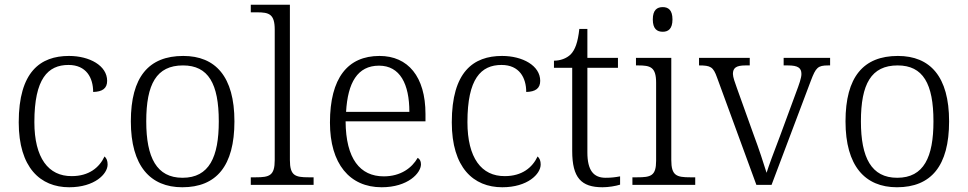

<svg xmlns="http://www.w3.org/2000/svg" viewBox="-20 -780 4083 810"><path d="M272 10C379 10 434 -46 434 -86C434 -101 430 -112 421 -120C399 -73 355 -37 283 -37C184 -36 125 -114 125 -265C125 -448 182 -506 269 -506C344 -506 373 -452 373 -392C412 -393 432 -407 432 -439C432 -503 358 -544 271 -544C150 -544 59 -477 59 -264C59 -73 150 10 272 10Z M749 10C893 10 969 -80 969 -268C969 -457 889 -544 753 -544C607 -544 532 -455 532 -268C532 -80 614 10 749 10ZM750 -30C641 -30 597 -115 597 -268C597 -425 640 -504 752 -504C859 -504 903 -427 903 -268C903 -118 863 -30 750 -30Z M1038 0H1303V-32H1282C1225 -32 1203 -39 1203 -105V-760H1038V-728H1064C1115 -728 1139 -721 1139 -655V-105C1139 -39 1117 -32 1059 -32H1038Z M1590 10C1701 10 1756 -50 1756 -87C1756 -101 1750 -110 1742 -114C1718 -72 1671 -36 1599 -36C1499 -36 1439 -110 1438 -268H1775V-299C1775 -457 1701 -544 1581 -544C1447 -544 1372 -451 1372 -263C1372 -89 1455 10 1590 10ZM1707 -308H1440C1447 -431 1488 -503 1579 -503C1668 -503 1707 -425 1707 -308Z M2099 10C2206 10 2261 -46 2261 -86C2261 -101 2257 -112 2248 -120C2226 -73 2182 -37 2110 -37C2011 -36 1952 -114 1952 -265C1952 -448 2009 -506 2096 -506C2171 -506 2200 -452 2200 -392C2239 -393 2259 -407 2259 -439C2259 -503 2185 -544 2098 -544C1977 -544 1886 -477 1886 -264C1886 -73 1977 10 2099 10Z M2522 10C2547 10 2577 5 2596 -1V-36C2575 -32 2558 -30 2535 -30C2484 -30 2458 -61 2458 -137V-494H2587V-536H2458V-658H2424C2418 -601 2406 -570 2388 -551C2370 -533 2343 -524 2317 -524V-494H2394V-143C2394 -30 2432 10 2522 10Z M2776 -646C2799 -646 2817 -658 2817 -698C2817 -738 2799 -750 2776 -750C2752 -750 2734 -738 2734 -698C2734 -658 2752 -646 2776 -646ZM2648 0H2913V-32H2892C2834 -32 2812 -39 2812 -105V-536H2663V-504H2673C2724 -504 2748 -497 2748 -431V-102C2748 -38 2726 -32 2668 -32H2648Z M3005 -453 3171 0H3235L3401 -440C3422 -495 3430 -504 3474 -504H3482V-536H3286V-504H3304C3347 -504 3361 -493 3361 -468C3361 -451 3352 -426 3337 -386L3271 -207C3244 -137 3222 -77 3214 -51C3203 -87 3180 -157 3160 -210L3089 -408C3081 -430 3072 -455 3072 -468C3072 -493 3085 -504 3125 -504H3143V-536H2929V-504C2978 -504 2989 -498 3005 -453Z M3764 10C3908 10 3984 -80 3984 -268C3984 -457 3904 -544 3768 -544C3622 -544 3547 -455 3547 -268C3547 -80 3629 10 3764 10ZM3765 -30C3656 -30 3612 -115 3612 -268C3612 -425 3655 -504 3767 -504C3874 -504 3918 -427 3918 -268C3918 -118 3878 -30 3765 -30Z"/></svg>

Font: Noto Serif Light
Style: Regular
Weight: 300
Designer: Monotype Design Team
Foundry: Monotype Imaging Inc.
Version: Version 2.013